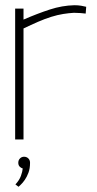

<svg xmlns="http://www.w3.org/2000/svg" viewBox="-20 -534 373 735"><path d="M39 172 51 181Q53 179 60 172.5Q67 166 75 154.5Q83 143 89 127Q95 111 95 89Q95 79 88.5 72.5Q82 66 72 66Q63 66 56.5 72.5Q50 79 50 89Q50 98 55 103.5Q60 109 67 111Q66 123 60 139.5Q54 156 39 172ZM308 -482 310 -508Q303 -510 291 -512Q279 -514 265 -514Q218 -513 170.5 -497.5Q123 -482 70 -459V-501H38V0H70V-425Q99 -439 125.5 -450.5Q152 -462 176 -469.5Q200 -477 222 -480.5Q244 -484 263 -485Q276 -485 288.5 -484Q301 -483 308 -482Z"/></svg>

Font: Advent Pro ExtraLight
Style: Regular
Weight: 250
Version: Version 3.000